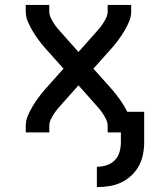

<svg xmlns="http://www.w3.org/2000/svg" viewBox="-20 -540 640 783"><path d="M375 223V140Q395 140 414.5 134Q434 128 448 113.5Q462 99 467.5 79.5Q473 60 473 40V0H419V-26Q419 -40 413 -52.5Q407 -65 399.5 -76.5Q392 -88 383 -98.5Q374 -109 364 -120L300 -192L236 -120Q226 -109 217 -98.5Q208 -88 200.5 -76.5Q193 -65 187 -52.5Q181 -40 181 -26V0H85V-26Q85 -48 93.5 -68Q102 -88 113 -106.5Q124 -125 137 -142.5Q150 -160 164 -176L239 -260L164 -344Q150 -360 137 -377.5Q124 -395 113 -413.5Q102 -432 93.5 -452Q85 -472 85 -494V-520H181V-494Q181 -480 187 -467.5Q193 -455 200.5 -443.5Q208 -432 217 -421.5Q226 -411 236 -400L300 -328L364 -400Q374 -411 383 -421.5Q392 -432 399.5 -443.5Q407 -455 413 -467.5Q419 -480 419 -494V-520H515V-494Q515 -472 506.5 -452Q498 -432 487 -413.5Q476 -395 463 -377.5Q450 -360 436 -344L361 -260L436 -176Q454 -155 470.5 -132Q487 -109 499 -84H568V40Q568 65 563 90Q558 115 546 137Q534 159 515 176.5Q496 194 473.5 204.5Q451 215 425.5 219Q400 223 375 223Z"/></svg>

Font: Iosevka Fixed Curly Md Ex
Style: Regular
Weight: 500
Width: 7
Monospace: yes
Designer: Belleve Invis
Foundry: Belleve Invis
Version: Version 30.1.2